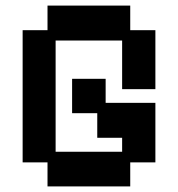

<svg xmlns="http://www.w3.org/2000/svg" viewBox="-20 -656 637 687"><path d="M150 11V-75H61V-548H150V-636H446V-548H536V-337H417V-511H179V-113H417V-163H328V-251H238V-374H358V-288H536V-75H446V11Z"/></svg>

Font: Pixelify Sans SemiBold
Style: Regular
Weight: 600
Designer: Stefie Justprince
Foundry: Typecalism Foundryline
Version: Version 1.000